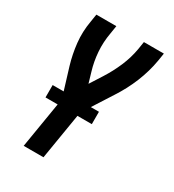

<svg xmlns="http://www.w3.org/2000/svg" viewBox="-178 -623 855 941"><g transform="rotate(30 250.0 -152.5)"><path d="M102 215 150 -76 101 -236Q84 -293 77.5 -353.5Q71 -414 82 -476L89 -520H202L195 -476Q185 -421 189 -367.5Q193 -314 208 -265L225 -207L269 -276Q299 -323 320.5 -373.5Q342 -424 351 -476L358 -520H471L464 -476Q453 -411 427 -347Q401 -283 363 -225L260 -64L214 215ZM76 -44V-114H338V-44Z"/></g></svg>

Font: Iosevka Curly
Style: Bold Italic
Weight: 700
Italic angle: -9°
Monospace: yes
Designer: Belleve Invis
Foundry: Belleve Invis
Version: Version 22.1.2; ttfautohint (v1.8.4)